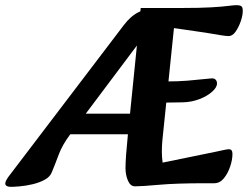

<svg xmlns="http://www.w3.org/2000/svg" viewBox="-45 -711 962 745"><path d="M-1 14Q-28 14 -24 -3Q-22 -13 -7 -32L435 -613Q462 -649 494 -664.5Q526 -680 581 -680L525 -586L227 -189Q197 -149 183 -111.5Q169 -74 157 -45Q150 -25 128.5 -13.5Q107 -2 81 4Q55 10 32 12Q9 14 -1 14ZM215 -190V-270H566V-190ZM479 12Q461 12 451.5 -10Q442 -32 442 -59Q442 -98 451 -186L501 -680H661Q731 -680 774 -682.5Q817 -685 840 -688Q863 -691 873 -691Q884 -691 890.5 -687.5Q897 -684 897 -669Q897 -651 889 -628Q881 -605 869 -588Q857 -571 842 -571Q832 -571 807.5 -575Q783 -579 754 -584L630 -602L585 -166Q583 -144 583 -122.5Q583 -101 586 -80L791 -122Q809 -126 823.5 -129Q838 -132 843 -132Q857 -132 857 -114Q857 -91 848 -64.5Q839 -38 823.5 -19Q808 0 786 0H751Q639 0 572 6Q505 12 479 12ZM542 -312 555 -395H603Q646 -395 683 -398Q720 -401 745.5 -404Q771 -407 777 -407Q787 -407 792 -401.5Q797 -396 797 -387Q797 -372 778 -355Q759 -338 729 -326.5Q699 -315 666 -314Z"/></svg>

Font: Alkatra Medium
Style: Regular
Weight: 500
Designer: Suman Bhandary
Version: Version 1.100;gftools[0.9.22]